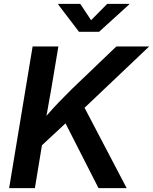

<svg xmlns="http://www.w3.org/2000/svg" viewBox="-20 -966 786 986"><path d="M150.4 -178.2 165 -306.2Q194.8 -343.3 223.1 -376.2Q251.5 -409.2 282.5 -441.4Q313.5 -473.6 350.1 -509.8L577.6 -727.5H746.1L379.9 -379.9L370.1 -382.3ZM26.9 0 147.5 -727.5H279.8L243.7 -511.7L212.4 -335.9L204.1 -272.5L159.2 0ZM485.8 0 311.5 -342.3 399.4 -440.9 630.4 0ZM392.1 -946.3 447.8 -862.3 530.8 -946.3H643.6L643.1 -942.9L488.8 -802.7H385.7L278.8 -942.9L279.8 -946.3Z"/></svg>

Font: Inter 16pt SemiBold
Style: Italic
Weight: 600
Italic angle: -9.3988°
Version: Version 4.001;git-66647c0bb